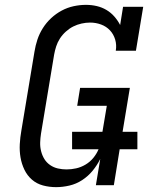

<svg xmlns="http://www.w3.org/2000/svg" viewBox="-20 -763 640 791"><path d="M211 8Q183 8 157 1Q131 -6 111.5 -23Q92 -40 80.5 -64Q69 -88 64.5 -114.5Q60 -141 61.5 -169Q63 -197 68 -225L122 -550Q126 -575 134 -599.5Q142 -624 156.5 -647Q171 -670 191 -688.5Q211 -707 234.5 -719.5Q258 -732 283.5 -737.5Q309 -743 334 -743Q357 -743 378.5 -738Q400 -733 418.5 -722Q437 -711 451 -695Q465 -679 475 -660L487 -735H570L540 -554H457Q461 -578 454.5 -600Q448 -622 433 -638Q418 -654 396.5 -662Q375 -670 351 -670Q334 -670 316 -666Q298 -662 282 -654Q266 -646 251.5 -633Q237 -620 227 -604.5Q217 -589 211.5 -572Q206 -555 203 -538L149 -213Q146 -194 145.5 -175.5Q145 -157 149.5 -139.5Q154 -122 163 -107.5Q172 -93 186.5 -83Q201 -73 218.5 -69Q236 -65 254 -65Q274 -65 294 -69.5Q314 -74 332.5 -85Q351 -96 364.5 -112.5Q378 -129 386 -148H277V-220H402L420 -327H298L310 -401H515L485 -220H546V-148H473L449 0H375L393 -108Q380 -82 361.5 -59.5Q343 -37 318.5 -21Q294 -5 266 1.5Q238 8 211 8Z"/></svg>

Font: Iosevka Etoile
Style: Italic
Weight: 400
Italic angle: -9°
Designer: Belleve Invis
Foundry: Belleve Invis
Version: Version 22.1.2; ttfautohint (v1.8.4)